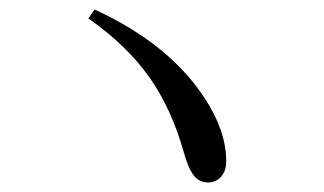

<svg xmlns="http://www.w3.org/2000/svg" viewBox="-20 -560 682 404"><path d="M418 -176Q399 -176 387.5 -191Q376 -206 366 -242Q341 -330 296 -395Q247 -465 166 -521L179 -540Q336 -468 411 -353Q456 -284 456 -221Q456 -200 445 -188Q434 -176 418 -176Z"/></svg>

Font: GenRyuMin TW R
Style: Regular
Weight: 400
Version: Version 1.501;PS 1;hotconv 16.6.51;makeotf.lib2.5.65220